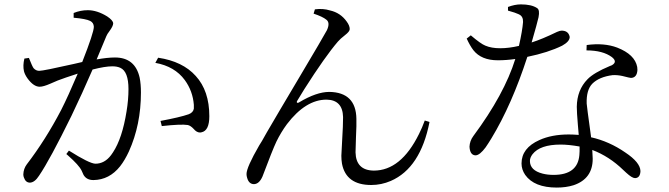

<svg xmlns="http://www.w3.org/2000/svg" viewBox="-20 -808 3040 872"><path d="M314.5 -727.5V-749Q345.7 -761.7 378.9 -761.7Q420.9 -761.7 466.8 -733.4Q493.2 -715.8 494.1 -702.1Q494.1 -689.5 476.6 -666Q466.8 -653.3 462.9 -643.6Q452.1 -616.2 418.9 -538.1Q467.8 -546.9 502 -546.9Q593.8 -546.9 614.3 -455.1Q620.1 -425.8 620.1 -387.7Q620.1 -241.2 565.4 -120.1Q546.9 -80.1 525.4 -52.7Q476.6 8.8 404.3 9.8Q373 9.8 359.4 -13.7Q355.5 -21.5 350.6 -33.2Q338.9 -57.6 289.1 -101.6Q285.2 -105.5 281.2 -108.4L293 -124Q385.7 -65.4 413.1 -64.5Q455.1 -64.5 484.4 -103.5Q489.3 -110.4 493.2 -116.2Q535.2 -179.7 554.7 -301.8Q563.5 -354.5 563.5 -403.3Q563.5 -483.4 526.4 -500Q511.7 -506.8 490.2 -506.8Q457 -506.8 400.4 -492.2Q353.5 -383.8 304.7 -282.2Q207 -83 157.2 -9.8Q137.7 20.5 116.2 21.5Q96.7 21.5 88.9 -1Q85.9 -7.8 85.9 -15.6Q86.9 -42 101.6 -61.5Q187.5 -173.8 257.8 -308.6Q289.1 -370.1 333 -473.6Q272.5 -454.1 242.2 -442.4Q228.5 -436.5 208 -427.7Q176.8 -414.1 160.2 -414.1Q132.8 -414.1 105.5 -451.2Q92.8 -468.8 88.9 -484.4Q83 -510.7 90.8 -542L111.3 -544.9Q127 -504.9 132.8 -498Q143.6 -486.3 158.2 -486.3Q176.8 -486.3 315.4 -517.6Q337.9 -523.4 353.5 -526.4Q406.2 -660.2 406.2 -686.5Q405.3 -705.1 389.6 -712.9Q370.1 -722.7 314.5 -727.5ZM685.5 -522.5 698.2 -545.9Q809.6 -529.3 869.1 -462.9Q930.7 -395.5 930.7 -280.3Q930.7 -213.9 894.5 -207Q890.6 -206.1 888.7 -206.1Q873 -206.1 859.4 -222.7Q845.7 -237.3 833 -240.2Q803.7 -245.1 714.8 -235.4L709 -258.8Q797.9 -275.4 836.9 -289.1Q857.4 -296.9 860.4 -314.5Q860.4 -321.3 860.4 -332Q855.5 -394.5 819.3 -444.3Q773.4 -506.8 685.5 -522.5Z M1461.9 -718.8Q1445.3 -732.4 1404.3 -746.1L1410.2 -765.6Q1447.3 -770.5 1478.5 -760.7Q1526.4 -750 1554.7 -710Q1568.4 -691.4 1568.4 -675.8Q1568.4 -665 1546.9 -648.4Q1525.4 -631.8 1514.6 -619.1Q1456.1 -550.8 1362.3 -403.3Q1342.8 -372.1 1330.1 -350.6Q1325.2 -342.8 1331.1 -340.8Q1334 -340.8 1337.9 -342.8Q1417 -390.6 1475.6 -390.6Q1596.7 -388.7 1598.6 -268.6Q1599.6 -242.2 1596.7 -183.6Q1594.7 -136.7 1594.7 -116.2Q1596.7 -34.2 1677.7 -33.2Q1800.8 -33.2 1882.8 -199.2Q1897.5 -228.5 1909.2 -260.7L1930.7 -253.9Q1889.6 -44.9 1754.9 13.7Q1711.9 32.2 1666 32.2Q1551.8 32.2 1533.2 -64.5Q1530.3 -82 1530.3 -100.6Q1530.3 -109.4 1537.1 -231.4Q1538.1 -256.8 1538.1 -276.4Q1536.1 -354.5 1462.9 -355.5Q1368.2 -355.5 1283.2 -244.1Q1255.9 -207 1235.4 -165Q1217.8 -127.9 1171.9 -5.9Q1157.2 27.3 1133.8 28.3Q1110.4 28.3 1102.5 0Q1099.6 -8.8 1099.6 -17.6Q1099.6 -47.9 1157.2 -147.5Q1161.1 -154.3 1169.9 -168Q1183.6 -193.4 1191.4 -206.1Q1234.4 -280.3 1344.7 -465.8Q1446.3 -636.7 1464.8 -670.9Q1480.5 -705.1 1461.9 -718.8Z M2287.1 -759.8V-776.4Q2318.4 -788.1 2345.7 -788.1Q2393.6 -788.1 2418.9 -771.5Q2432.6 -763.7 2425.8 -729.5Q2419.9 -703.1 2394.5 -615.2Q2441.4 -629.9 2509.8 -663.1Q2523.4 -668.9 2530.3 -668.9Q2557.6 -668.9 2565.4 -647.5Q2567.4 -642.6 2567.4 -638.7Q2566.4 -619.1 2533.2 -600.6Q2469.7 -569.3 2375 -549.8Q2304.7 -333 2211.9 -179.7Q2198.2 -157.2 2185.5 -138.7Q2159.2 -103.5 2140.6 -102.5Q2118.2 -102.5 2113.3 -131.8Q2112.3 -136.7 2112.3 -141.6Q2113.3 -168 2129.9 -190.4Q2270.5 -379.9 2320.3 -540Q2279.3 -534.2 2241.2 -534.2Q2166 -534.2 2129.9 -580.1Q2114.3 -600.6 2099.6 -632.8L2118.2 -647.5Q2164.1 -608.4 2184.6 -600.6Q2211.9 -588.9 2252 -588.9Q2291 -588.9 2336.9 -599.6Q2352.5 -668.9 2355.5 -708Q2356.4 -733.4 2337.9 -742.2Q2335.9 -743.2 2334 -744.1Q2322.3 -750 2287.1 -759.8ZM2612.3 -121.1V-142.6Q2562.5 -151.4 2526.4 -151.4Q2432.6 -151.4 2398.4 -107.4Q2386.7 -91.8 2386.7 -77.1Q2386.7 -34.2 2444.3 -19.5Q2466.8 -13.7 2494.1 -13.7Q2603.5 -13.7 2611.3 -103.5Q2612.3 -112.3 2612.3 -121.1ZM2643.6 -579.1 2644.5 -603.5Q2723.6 -614.3 2783.2 -591.8Q2863.3 -560.5 2874 -503.9Q2875 -497.1 2875 -490.2Q2873 -455.1 2845.7 -454.1Q2840.8 -454.1 2806.6 -462.9Q2784.2 -467.8 2762.7 -466.8Q2701.2 -459 2669.9 -427.7Q2642.6 -399.4 2644.5 -337.9Q2644.5 -330.1 2664.1 -188.5Q2664.1 -185.5 2664.1 -184.6Q2747.1 -166 2820.3 -115.2Q2887.7 -70.3 2888.7 -31.2Q2887.7 0 2864.3 1Q2850.6 1 2824.2 -23.4Q2815.4 -32.2 2810.5 -36.1Q2747.1 -97.7 2669.9 -127Q2671.9 -97.7 2671.9 -86.9Q2671.9 3.9 2585 33.2Q2550.8 43.9 2508.8 43.9Q2406.2 43.9 2365.2 -13.7Q2348.6 -38.1 2348.6 -65.4Q2348.6 -135.7 2429.7 -171.9Q2485.4 -197.3 2563.5 -197.3Q2582 -197.3 2608.4 -195.3Q2607.4 -210.9 2604.5 -241.2Q2599.6 -297.9 2599.6 -323.2Q2600.6 -399.4 2648.4 -448.2Q2676.8 -477.5 2749 -507.8Q2755.9 -510.7 2758.8 -511.7Q2786.1 -527.3 2758.8 -548.8Q2717.8 -579.1 2643.6 -579.1Z"/></svg>

Font: GenYoMin JP Regular
Style: Regular
Weight: 400
Version: Version 1.001;PS 1;hotconv 16.6.51;makeotf.lib2.5.65220 DEVE